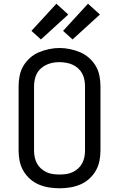

<svg xmlns="http://www.w3.org/2000/svg" viewBox="-20 -1004 640 1032"><path d="M300 8Q272 8 243.5 3.5Q215 -1 189 -12Q163 -23 141.5 -42Q120 -61 105.5 -86Q91 -111 85.5 -139Q80 -167 80 -195V-540Q80 -568 85.5 -596.5Q91 -625 105.5 -649.5Q120 -674 141.5 -693Q163 -712 189 -723Q215 -734 243.5 -740Q272 -746 300 -746Q328 -746 356.5 -740Q385 -734 411 -723Q437 -712 458.5 -693Q480 -674 494.5 -649.5Q509 -625 514.5 -596.5Q520 -568 520 -540V-195Q520 -167 514.5 -139Q509 -111 494.5 -86Q480 -61 458.5 -42Q437 -23 411 -12Q385 -1 356.5 3.5Q328 8 300 8ZM300 -66Q318 -66 336 -68.5Q354 -71 370 -78.5Q386 -86 399.5 -98Q413 -110 421.5 -126Q430 -142 433.5 -159.5Q437 -177 437 -195V-540Q437 -558 433.5 -576Q430 -594 421.5 -609.5Q413 -625 399 -637.5Q385 -650 368.5 -657Q352 -664 334 -667Q316 -670 298 -670Q280 -670 262.5 -666.5Q245 -663 229 -655.5Q213 -648 199.5 -636Q186 -624 178 -608.5Q170 -593 166.5 -575.5Q163 -558 163 -540V-195Q163 -177 166.5 -159.5Q170 -142 178.5 -126Q187 -110 200.5 -98Q214 -86 230 -78.5Q246 -71 264 -68.5Q282 -66 300 -66ZM370 -792 319 -838 453 -984 517 -926ZM200 -792 149 -838 283 -984 347 -926Z"/></svg>

Font: Zed Mono Extended
Style: Regular
Weight: 400
Width: 7
Monospace: yes
Designer: Belleve Invis
Foundry: Belleve Invis
Version: Version 1.0.0; ttfautohint (v1.8.4)